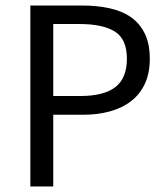

<svg xmlns="http://www.w3.org/2000/svg" viewBox="-20 -676 606 696"><path d="M90 0V-656H277Q332 -656 377.5 -646Q423 -636 455 -613.5Q487 -591 505 -554Q523 -517 523 -463Q523 -411 505.5 -373Q488 -335 456 -310Q424 -285 379.5 -272.5Q335 -260 281 -260H173V0ZM173 -328H271Q357 -328 398.5 -360.5Q440 -393 440 -463Q440 -534 396.5 -561.5Q353 -589 267 -589H173Z"/></svg>

Font: SourceSansPro
Style: Book
Weight: 400
Designer: Paul D. Hunt
Foundry: Adobe Systems Incorporated
Version: Version 2.021;PS 2.000;hotconv 1.0.86;makeotf.lib2.5.63406